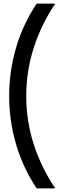

<svg xmlns="http://www.w3.org/2000/svg" viewBox="-20 -888 332 1068"><path d="M184 160Q109 48 70 -83.5Q31 -215 31 -354Q31 -494 70 -625Q109 -756 184 -868H285V-864Q210 -753 168 -623Q126 -493 126 -354Q126 -214 168 -84.5Q210 45 285 156V160H184Z"/></svg>

Font: Encode Sans Compressed
Style: SemiBold
Weight: 600
Designer: Pablo Impallari, Andres Torresi
Foundry: Pablo Impallari, Andres Torresi
Version: Version 1.000; ttfautohint (v1.00) -l 8 -r 50 -G 200 -x 14 -